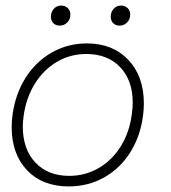

<svg xmlns="http://www.w3.org/2000/svg" viewBox="-20 -661 616 690"><path d="M22 -204Q22 -226 25 -248Q35 -323 72 -381.5Q109 -440 166.5 -472.5Q224 -505 292 -505Q385 -505 441 -446Q497 -387 497 -289Q497 -268 494 -245Q484 -170 447.5 -112.5Q411 -55 353.5 -23Q296 9 227 9Q133 9 77.5 -49Q22 -107 22 -204ZM454 -253Q457 -273 457 -292Q457 -372 412 -419.5Q367 -467 290 -467Q233 -467 185 -439Q137 -411 105.5 -360.5Q74 -310 65 -245Q62 -224 62 -206Q62 -125 107 -77Q152 -29 229 -29Q286 -29 334.5 -57Q383 -85 414.5 -136Q446 -187 454 -253ZM163 -601Q163 -618 173.5 -629.5Q184 -641 200 -641Q214 -641 223.5 -632Q233 -623 233 -609Q233 -592 222 -580.5Q211 -569 195 -569Q180 -569 171.5 -578Q163 -587 163 -601ZM378 -601Q378 -618 388.5 -629.5Q399 -641 415 -641Q429 -641 438.5 -632Q448 -623 448 -609Q448 -592 437 -580.5Q426 -569 410 -569Q395 -569 386.5 -578Q378 -587 378 -601Z"/></svg>

Font: Bellota Light
Style: Italic
Weight: 300
Italic angle: -7.5°
Designer: Kemie Guaida
Foundry: Kemie Guaida
Version: Version 4.001